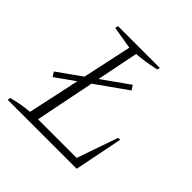

<svg xmlns="http://www.w3.org/2000/svg" viewBox="-165 -799 952 952"><g transform="rotate(45 311.0 -322.5)"><path d="M535 -254H549L498 0H14L17 -15Q49 -24 78.5 -29Q108 -34 135 -36L258 -609L139 -629L143 -645H436L433 -631Q358 -614 304 -611L189 -38H460ZM92 -237 77 -261 400 -491 416 -467Z"/></g></svg>

Font: Piazzolla SC ExtraLight
Style: Italic
Weight: 200
Italic angle: -11.3°
Designer: Juan Pablo del Peral
Foundry: Huerta Tipografica
Version: Version 1.330